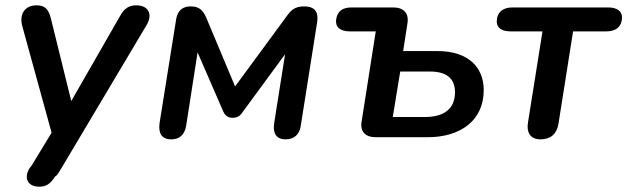

<svg xmlns="http://www.w3.org/2000/svg" viewBox="-20 -516 2359 722"><path d="M124 186C153 187 169 176 187 148C194 144 199 136 202 131L210 118L532 -423C555 -462 538 -496 493 -496C464 -496 447 -484 431 -455L248 -136L172 -444C163 -482 149 -496 117 -496C74 -496 51 -463 64 -417L174 -17L109 90L102 102C99 107 96 111 92 115C69 151 82 184 124 186Z M624 8C654 8 674 -8 680 -43L723 -319L819 -98C824 -86 833 -73 855 -73C877 -73 887 -86 892 -94L1052 -312L1011 -53C1005 -15 1019 8 1054 8C1085 8 1106 -9 1111 -43L1173 -435C1178 -473 1162 -492 1123 -492C1087 -492 1073 -475 1061 -459L864 -191L755 -451C745 -473 732 -492 698 -492C654 -492 645 -461 642 -441L580 -53C575 -16 587 8 624 8Z M1393 0H1588C1713 0 1799 -64 1799 -177C1799 -265 1739 -324 1625 -324H1496L1512 -427C1519 -466 1498 -488 1459 -488H1302C1268 -488 1249 -474 1244 -443C1240 -415 1259 -398 1295 -398H1393L1340 -60C1333 -21 1354 0 1393 0ZM1578 -76H1457L1485 -247H1597C1658 -247 1691 -222 1691 -169C1691 -108 1651 -76 1578 -76Z M2012 8C2050 8 2073 -11 2080 -50L2135 -398H2261C2297 -398 2319 -417 2319 -451C2319 -474 2300 -488 2267 -488H1906C1871 -488 1848 -469 1848 -435C1848 -411 1867 -398 1900 -398H2020L1966 -59C1958 -16 1976 8 2012 8Z"/></svg>

Font: SN Pro Semibold
Style: Italic
Weight: 600
Italic angle: -9°
Designer: Tobias Whetton
Foundry: Supernotes
Version: Version 1.001;Glyphs 3.2 (3249)